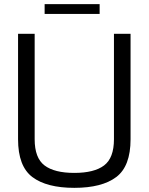

<svg xmlns="http://www.w3.org/2000/svg" viewBox="-20 -899 716 925"><path d="M67 -228V-736H147V-228Q147 -138 194.5 -102Q242 -66 338 -66Q434 -66 481.5 -102Q529 -138 529 -228V-736H609V-228Q609 -98 540 -46Q471 6 338 6Q205 6 136 -46Q67 -98 67 -228ZM195 -879H460V-832H195Z"/></svg>

Font: Exo
Style: Regular
Weight: 400
Designer: Natanael Gama
Foundry: Natanael Gama
Version: Version 1.500; ttfautohint (v1.6)